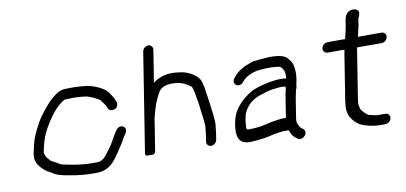

<svg xmlns="http://www.w3.org/2000/svg" viewBox="-63 -828 2166 1025"><g transform="rotate(-10 1020.5 -315.0)"><path d="M317.2 -481C298.1 -481 282.4 -479 269.4 -472.9C257.7 -467.5 244.4 -458.3 228.7 -444.9C202.7 -423.6 152.9 -362.3 137.1 -331.9C120.5 -300.2 99.7 -266.8 88.1 -219.1C81.7 -192.7 78 -176.5 76.8 -168.9C75.6 -161.7 75.2 -153.9 75.4 -146.7C75.5 -121.4 91.6 -97.3 119.4 -73.6C133.7 -61.5 148.9 -56.4 160.9 -48.2C175.9 -36.6 204.4 -28.5 244.8 -22.6C261.1 -20.2 273.8 -16.6 295.3 -14.9L319.1 -12.1L319.4 -12C337.2 -10.7 354.1 -10 370 -10H394.3C432.3 -10 463.9 -26.5 489.8 -56.7C502.5 -71.6 545.9 -134.9 555.4 -153.4C559.2 -160.9 562.6 -166.6 565.3 -170.3L565.6 -170.7L579.1 -192C583.1 -198 585.9 -205.6 584.6 -213C583.3 -220.3 578.4 -225.3 572.9 -228.6C558.1 -237.5 541.1 -227.9 531.8 -213.1C519.5 -193.6 515.8 -188.7 500.3 -160.1C492 -144.6 474.3 -119.4 448.9 -87.4C434.6 -71.7 419.7 -65 403 -65H378.7C363.8 -65 348.9 -65.6 335.3 -66.8L310.2 -69.6C299.1 -70.5 287.4 -72.1 273.5 -74.7L239.9 -81.1C222.1 -84.5 208.8 -87.3 200.5 -93.4C186.4 -103.7 169.7 -109.7 159.7 -116.8C137.9 -137.9 129.8 -156.7 132 -170.7C132.8 -175.5 134.1 -181.6 135.9 -188.9C145.6 -228.3 151.1 -250.8 173.1 -290.6C196.7 -333.1 232.2 -383.6 264.6 -407.8C276.9 -416.9 285.6 -422.7 288.5 -424.2C290.8 -424.7 303 -426 320.9 -426H348C371.3 -426 374.1 -424.5 401.9 -421.8C421.8 -419.9 473.3 -395.2 478.8 -387.4C490 -371.7 501.6 -359 507.4 -342.2C513 -325.6 529.8 -320.5 547.3 -329.3C561.9 -336.6 564.3 -352 561.6 -363.1L561.4 -363.9L557.7 -373.2C551.5 -390.4 535.9 -410.9 529.3 -422L528.9 -422.7L528.4 -423.3C508 -447.6 454 -473.8 404.3 -478L357.8 -481Z M1049.6 -73.5 1055.1 -107.8 1059.9 -150.8C1061.3 -160.6 1060.5 -177.2 1058 -204.8L1054.7 -229.2C1053.3 -237.3 1052.1 -247.2 1050.9 -260.5C1048.7 -284.1 1043.5 -310.6 1040.8 -329.9C1035.9 -372.8 1028.6 -402 1014.1 -416.4C988.1 -442.6 953.7 -458.3 916.9 -461.9C902 -463.4 886 -466.5 862.7 -464.4C829.1 -461.2 801 -450.2 776.6 -431.4C775.7 -430.7 776 -430.9 775.1 -430.3L802.7 -604.5C805.2 -620.1 794 -632 779.1 -632C763.3 -632 750 -618.9 747.7 -604.5L662.8 -68.5C659.6 -47.8 684.2 -54.1 688.2 -54.8C689 -54.6 714.4 -46.8 717.8 -68.5L745.6 -243.9C758.9 -297.1 772.4 -339.9 798.3 -381.8C799.3 -383.4 803.5 -388 810.7 -393.9C825.9 -406.2 854.7 -413.3 897.3 -408C919.7 -405.2 944 -394.7 969.5 -374.9L969.8 -374.7L970.1 -374.5C972.4 -372.6 980.5 -352.7 985.3 -314.6C986.2 -307.1 987.8 -298.4 989.9 -288.2C993 -273.4 996.3 -232.3 999.4 -213.8L1002.4 -189.2C1004.9 -167.6 1005.4 -153.8 1005.1 -152.2L1000 -107.2L994.6 -73.5C992.3 -58.5 1002.7 -46 1017.8 -46C1032.8 -46 1047.3 -58.5 1049.6 -73.5Z M1310.8 -38.2 1311.4 -38.3 1335.9 -43.4C1354.1 -47.4 1364.6 -50.7 1380.3 -52.1C1397.5 -53.5 1402 -56 1412.2 -56H1439.2C1447.8 -34.2 1456.5 -18.9 1470.5 -9.8L1480.2 -2.9C1494.6 6.7 1512.4 -3.3 1520.5 -14.4C1528.5 -25.5 1528.7 -41.6 1515.9 -50.1L1505.9 -57.2L1505.6 -57.4C1504.5 -58.1 1500.5 -62.6 1496.3 -71.6C1487.4 -90.8 1486.3 -91 1490.9 -120.5L1505.8 -214.5C1508.1 -228.6 1513.2 -250.6 1516 -263.2C1516.9 -267.2 1522.3 -271.8 1521.3 -285.5C1522.2 -288.9 1523.2 -292.7 1524.1 -298C1532 -332.1 1533.1 -364.8 1526.2 -393.1C1523.2 -405.9 1515 -418.9 1502.4 -433.8C1487 -452.1 1454.8 -459 1407.4 -459H1406.9L1406.4 -459C1363.2 -456.4 1331.3 -453.5 1313 -449.7L1312.3 -449.6L1311.6 -449.4C1266.4 -435.1 1232.5 -416.4 1212.1 -391.6L1203.7 -381.8C1191 -367.9 1194.7 -351.4 1203.8 -344C1213 -336.6 1230.9 -335.6 1243.2 -350.4L1251.5 -360.2C1270.5 -381.1 1310.3 -397.6 1343.1 -400C1380 -402.7 1406.5 -405 1448.3 -398.7C1453 -398 1460.6 -393.8 1467.4 -381.6L1467.7 -381L1468 -380.5C1474 -371.7 1477 -357 1474.7 -330.6C1467.2 -332 1455.5 -333 1441.4 -333C1391 -333 1305.9 -310.9 1278.1 -293.7C1218.7 -256.9 1180.9 -212.7 1168.5 -161.5C1153.6 -99.8 1149.8 -30 1222.1 -30C1245.1 -30 1273.8 -32.8 1310.8 -38.2ZM1437.9 -133C1437.4 -129.6 1437.1 -127.8 1436.6 -123.5H1424.2C1414.3 -123.5 1405.9 -123.1 1398.4 -121.7C1373.8 -117.1 1367.2 -118.8 1329.5 -109L1306.5 -104.2C1281.1 -99.6 1256.9 -97.5 1230.8 -97.5C1222.9 -97.5 1220.8 -99.5 1219.5 -103.6C1216 -113.6 1223.3 -169.3 1231.4 -186.9C1249.1 -225 1276.6 -250.7 1319.6 -265.9C1329.1 -269 1340.9 -272.8 1355.1 -277.4C1379.9 -285.6 1401.9 -287 1432.7 -290.5H1454.4C1455.9 -290.5 1459.2 -289.8 1464.5 -284.8C1461.1 -274.2 1457.3 -255.1 1452.8 -227Z M1962.9 -53H1924.4C1915.9 -53 1898.7 -56 1874.9 -62.5C1866.6 -64.4 1838 -92.4 1835.7 -101.3C1830.2 -122.8 1827.4 -123.7 1833 -159.4L1873.1 -412.5C1874.1 -418.8 1875.1 -424 1876.1 -428H2009.3C2024.3 -428 2038.8 -440.5 2041.1 -455.5C2043.5 -470.5 2033 -483 2018 -483H1890.1L1903.1 -538.1L1909.8 -580.5C1909.8 -580.5 1938.7 -624.9 1894.6 -630.8C1869.5 -634.2 1852 -617.9 1845.2 -599.5C1843.1 -593.8 1841.6 -587.5 1840.5 -580.5L1833.9 -538.9L1820.6 -483H1725C1710 -483 1695.5 -470.5 1693.1 -455.5C1690.8 -440.5 1701.2 -428 1716.3 -428H1807.5L1803 -404.1L1763.9 -157.2C1757.7 -118.3 1760.2 -87.7 1774.7 -65.5C1787.9 -45.4 1802.5 -30.6 1819.8 -21.4C1845.5 -7.9 1892.7 2 1922.9 2H1948.9C1959 2 1971.2 -0.5 1979.6 -10.8C1983.1 -15.2 1985.2 -20.4 1986 -25.5C1988.4 -40.5 1977.9 -53 1962.9 -53Z"/></g></svg>

Font: MewTooHand
Style: BdIta
Weight: 400
Designer: Mew Too, Robert Jablonski
Version: Version 0.77